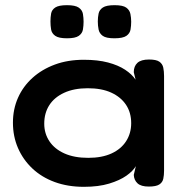

<svg xmlns="http://www.w3.org/2000/svg" viewBox="-20 -713 704 742"><path d="M555 8Q525 8 511.5 -4.5Q498 -17 497 -37L505 -71Q494 -52 468.5 -34Q443 -16 402 -3.5Q361 9 304 9Q242 9 191.5 -9.5Q141 -28 105 -62Q69 -96 49.5 -141Q30 -186 30 -239Q30 -291 49.5 -335Q69 -379 105.5 -412Q142 -445 192 -463.5Q242 -482 304 -482Q358 -482 397.5 -471.5Q437 -461 463.5 -443.5Q490 -426 504 -405L497 -434Q497 -457 511 -470Q525 -483 556 -483Q584 -483 596 -474.5Q608 -466 611 -451.5Q614 -437 614 -419V-53Q614 -36 611 -22Q608 -8 595.5 0Q583 8 555 8ZM321 -103Q374 -103 411 -120Q448 -137 467.5 -167.5Q487 -198 487 -237Q487 -278 467 -308Q447 -338 410 -355Q373 -372 319 -372Q266 -372 228 -354.5Q190 -337 170.5 -306.5Q151 -276 151 -235Q151 -197 171 -167Q191 -137 229 -120Q267 -103 321 -103ZM422 -565Q390 -565 377 -574.5Q364 -584 361 -599Q358 -614 358 -630Q358 -646 361 -660.5Q364 -675 377.5 -684Q391 -693 423 -693Q455 -693 468 -683.5Q481 -674 484 -659Q487 -644 487 -629Q487 -614 484.5 -599Q482 -584 468.5 -574.5Q455 -565 422 -565ZM239 -565Q207 -565 193.5 -574.5Q180 -584 177.5 -599Q175 -614 175 -630Q175 -646 177.5 -660.5Q180 -675 193.5 -684Q207 -693 239 -693Q271 -693 284.5 -683.5Q298 -674 300.5 -659Q303 -644 303 -629Q303 -614 300.5 -599Q298 -584 284.5 -574.5Q271 -565 239 -565Z"/></svg>

Font: Fredoka SemiExpanded Medium
Style: Regular
Weight: 500
Width: 6
Designer: Ben Nathan
Foundry: Milena B. Brandão, Ben Nathan
Version: Version 2.001